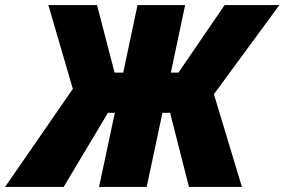

<svg xmlns="http://www.w3.org/2000/svg" viewBox="-79 -734 1117 754"><path d="M-59 0H171L345 -291H372L310 0H497L559 -291H589L663 0H871L761 -364L1018 -714H803L622 -449H592L648 -714H461L405 -449H371L302 -714H111L207 -385Z"/></svg>

Font: Noto Sans Black
Style: Italic
Weight: 900
Italic angle: -12°
Designer: Monotype Design Team
Foundry: Monotype Imaging Inc.
Version: Version 2.013